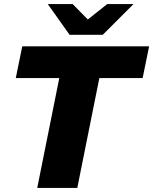

<svg xmlns="http://www.w3.org/2000/svg" viewBox="-20 -929 757 949"><path d="M164 0 273 -543H58L90 -700H717L685 -543H471L362 0ZM324 -757 216 -909H339L462 -784H353L510 -909H640L488 -757Z"/></svg>

Font: Montserrat Thin ExtraBold
Style: Italic
Weight: 800
Italic angle: -11.3°
Version: Version 9.000